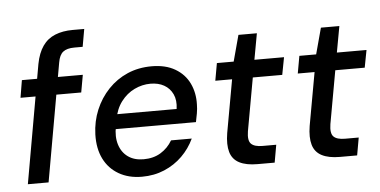

<svg xmlns="http://www.w3.org/2000/svg" viewBox="-50 -816 1829 923"><g transform="rotate(-5 864.0 -354.0)"><path d="M50 0 151 -572Q161 -624 184 -657Q207 -690 244 -705Q281 -720 329 -720H385L370 -635H330Q294 -635 275.5 -620.5Q257 -606 251 -570L150 0ZM51 -417 65 -501H359L344 -417Z M600 12Q536 12 488.5 -15.5Q441 -43 416.5 -92.5Q392 -142 394 -210Q396 -273 419 -328Q442 -383 482 -425Q522 -467 575 -490Q628 -513 692 -513Q759 -513 805 -486Q851 -459 873 -413Q895 -367 893 -311Q893 -291 889 -268Q885 -245 881 -227H469L481 -298H794Q800 -340 786 -369.5Q772 -399 744.5 -414.5Q717 -430 679 -430Q639 -430 601.5 -412Q564 -394 537 -358.5Q510 -323 501 -270L496 -241Q486 -191 498 -152.5Q510 -114 540 -92.5Q570 -71 615 -71Q663 -71 698 -92.5Q733 -114 754 -150H854Q832 -103 795 -66.5Q758 -30 708.5 -9Q659 12 600 12Z M1158 0Q1104 0 1071 -17Q1038 -34 1027.5 -70Q1017 -106 1026 -161L1072 -417H991L1006 -501H1087L1121 -627H1210L1187 -501H1330L1314 -417H1172L1126 -161Q1119 -117 1135 -101Q1151 -85 1190 -85H1256L1241 0Z M1556 0Q1502 0 1469 -17Q1436 -34 1425.5 -70Q1415 -106 1424 -161L1470 -417H1389L1404 -501H1485L1519 -627H1608L1585 -501H1728L1712 -417H1570L1524 -161Q1517 -117 1533 -101Q1549 -85 1588 -85H1654L1639 0Z"/></g></svg>

Font: DM Sans 17pt Medium
Style: Italic
Weight: 500
Italic angle: -10°
Version: Version 4.004;gftools[0.9.30]